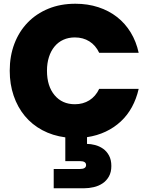

<svg xmlns="http://www.w3.org/2000/svg" viewBox="-20 -732 798 1026"><path d="M32 -354Q32 -433 57 -498.5Q82 -564 128 -611.5Q174 -659 238.5 -685.5Q303 -712 383 -712Q449 -712 505.5 -693.5Q562 -675 605.5 -641Q649 -607 678.5 -558.5Q708 -510 721 -450H510Q491 -490 457.5 -511Q424 -532 380 -532Q346 -532 318.5 -519.5Q291 -507 271.5 -483.5Q252 -460 241.5 -427Q231 -394 231 -354Q231 -272 271.5 -223.5Q312 -175 380 -175Q424 -175 457.5 -196Q491 -217 510 -257H721Q709 -204 685 -160Q661 -116 625.5 -83Q590 -50 544.5 -28.5Q499 -7 445 1V37Q465 37 488 43Q511 49 530.5 62.5Q550 76 562.5 99Q575 122 575 155Q575 188 562 211Q549 234 528 248Q507 262 481 268Q455 274 430 274H267V171H407Q440 171 440 150Q440 129 407 129H329V2Q261 -7 206 -36.5Q151 -66 112.5 -112.5Q74 -159 53 -220.5Q32 -282 32 -354Z"/></svg>

Font: SVN-Poppins ExtraBold
Style: Regular
Weight: 800
Designer: Ninad Kale (Devanagari), Jonny Pinhorn (Latin)
Foundry: Indian Type Foundry
Version: Version 3.002 2017; ttfautohint (v1.8.3)